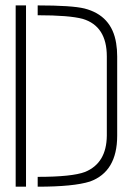

<svg xmlns="http://www.w3.org/2000/svg" viewBox="-20 -704 501 724"><path d="M39.1 0V-683.6H78.1V0ZM122.1 0V-37.1Q252 -37.1 300.8 -55.7Q381.8 -88.9 382.8 -192.4V-491.2Q382.8 -605.5 292 -632.8Q241.2 -646.5 122.1 -646.5V-683.6Q251 -683.6 298.8 -671.9Q401.4 -645.5 418 -541Q421.9 -517.6 421.9 -491.2V-192.4Q421.9 -56.6 319.3 -19.5Q257.8 0 122.1 0Z"/></svg>

Font: Post No Bills Jaffna Light
Style: Regular
Weight: 300
Designer: Kosala Senevirathne, Siva Puranthara, Lasantha Premarathna, Tharique Azeez
Foundry: Mooniak
Version: Version 1.220 ; ttfautohint (v1.6)